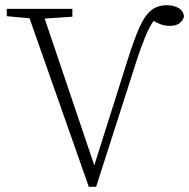

<svg xmlns="http://www.w3.org/2000/svg" viewBox="-20 -708 724 735"><path d="M320 7 93 -638 6 -646V-674H257V-644L151 -637L341 -75L469 -480Q493 -556 513 -601.5Q533 -647 557.5 -667.5Q582 -688 619 -688Q647 -688 665.5 -676Q684 -664 684 -643Q673 -609 630 -609Q613 -609 598 -614Q583 -619 568 -628Q551 -604 535 -564.5Q519 -525 502 -473L348 7Z"/></svg>

Font: Source Serif Pro Light
Style: Regular
Weight: 300
Designer: Frank Grießhammer
Foundry: Adobe Systems Incorporated
Version: Version 3.001;hotconv 1.0.111;makeotfexe 2.5.65597